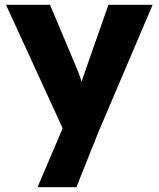

<svg xmlns="http://www.w3.org/2000/svg" viewBox="-20 -551 662 801"><path d="M258.8 -56.4 260.4 25.6 5 -531H188.6L298.6 -269.8Q317.8 -225.6 328 -181.4L305.6 -168.2Q311 -183 313.2 -189.9Q315.4 -196.8 320.8 -211.6L335.6 -255.2L432.4 -531H616.8L390.6 0L298.6 230H136.6Z"/></svg>

Font: Easer Grotesk Variable
Style: Regular
Weight: 400
Designer: Boardeaser, Bonnie Shaver-Troup, Thomas Jockin
Foundry: Lexend
Version: Version 1.001;Glyphs 3.1.2 (3151)